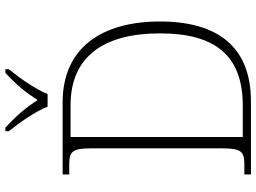

<svg xmlns="http://www.w3.org/2000/svg" viewBox="-142 -830 971 728"><g transform="rotate(-90 344.0 -465.5)"><path d="M304 -771H352C369 -816 415 -880 446 -918V-931H432C385 -887 359 -855 329 -809C299 -855 272 -887 225 -931H211V-918C242 -880 287 -816 304 -771ZM47 0H324C531 0 627 -126 627 -345C627 -572 522 -714 321 -714H47V-689H84C133 -689 146 -679 146 -606V-109C146 -35 133 -25 84 -25H47ZM308 -31H189V-684H309C498 -684 582 -553 582 -345C582 -138 500 -31 308 -31Z"/></g></svg>

Font: Noto Serif Ethiopic ExtraLight
Style: Regular
Weight: 200
Designer: Monotype Design Team
Foundry: Monotype Imaging Inc.
Version: Version 2.102